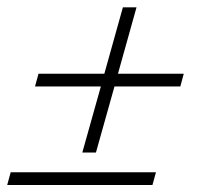

<svg xmlns="http://www.w3.org/2000/svg" viewBox="-20 -509 563 534"><path d="M0 5.6 9.7 -29.8H413.7L404 5.6ZM208.9 -84.7 260.5 -268.5H77.4L87.1 -304H270.2L321.8 -488.7H359.7L308.1 -304H491.1L481.5 -268.5H298.4L246.8 -84.7Z"/></svg>

Font: Playfair 12pt Light
Style: Italic
Weight: 300
Italic angle: -15.6°
Designer: Claus Eggers Sørensen
Foundry: Claus Eggers Sørensen
Version: Version 2.000;gftools[0.9.28]